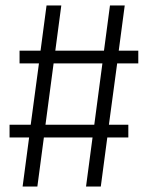

<svg xmlns="http://www.w3.org/2000/svg" viewBox="-20 -685 543 705"><path d="M356 -452.1H176.8L147 -227.1H326.2ZM451.2 -227.1V-180.2H374L350.1 0H295.9L319.8 -180.2H141.1L117.2 0H63L86.9 -180.2H15.1V-227.1H92.8L123 -452.1H51.8V-499H128.9L150.9 -665H205.1L183.1 -499H361.8L383.8 -665H438L416 -499H487.8V-452.1H410.2L379.9 -227.1Z"/></svg>

Font: FiraSans-Light
Style: Regular
Weight: 300
Designer: Carrois Corporate & Edenspiekermann AG
Foundry: Carrois Corporate GbR & Edenspiekermann AG
Version: Version 3.106;PS 003.106;hotconv 1.0.70;makeotf.lib2.5.58329